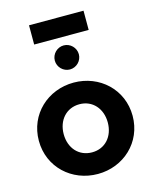

<svg xmlns="http://www.w3.org/2000/svg" viewBox="-139 -1053 930 1157"><g transform="rotate(-15 325.5 -474.5)"><path d="M326 12C487 12 618 -108 618 -273C618 -438 487 -558 326 -558C164 -558 33 -438 33 -273C33 -108 164 12 326 12ZM156 -841H496V-961H156ZM188 -273C188 -360 244 -423 326 -423C407 -423 463 -360 463 -273C463 -185 407 -123 326 -123C244 -123 188 -185 188 -273ZM251 -715C251 -674 285 -640 326 -640C367 -640 401 -674 401 -715C401 -756 367 -790 326 -790C285 -790 251 -756 251 -715Z"/></g></svg>

Font: Mluvka ExtraBold
Style: Regular
Weight: 800
Designer: Modified by Jiří Krblich, Original typeface by Gumpita Rahayu
Foundry: Gumpita Rahayu & Jiří Krblich
Version: Version 2.000;Glyphs 3.1.1 (3134)